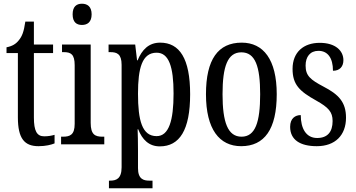

<svg xmlns="http://www.w3.org/2000/svg" viewBox="-20 -775 1909 1031"><path d="M187 10C226 10 256 2 273 -5V-51C255 -46 239 -43 217 -43C178 -43 162 -72 162 -144V-490H265V-536H162V-659H116C108 -603 98 -580 82 -560C66 -539 46 -527 15 -521V-490H76V-145C76 -30 112 10 187 10Z M420 -641C449 -641 472 -656 472 -698C472 -740 449 -755 420 -755C391 -755 370 -740 370 -698C370 -656 391 -641 420 -641ZM308 0H540V-41H530C491 -41 467 -52 467 -115V-536H313V-495H323C360 -495 381 -484 381 -425V-110C381 -51 356 -41 318 -41H308Z M565 236H799V195H782C751 195 721 187 721 128V33C721 -13 720 -52 719 -81H722C744 -25 780 11 838 11C944 11 1001 -76 1001 -269C1001 -461 944 -546 840 -546C778 -546 742 -507 719 -451H716L706 -536H563V-495H573C607 -495 633 -486 633 -427V123C633 186 603 195 571 195H565ZM821 -44C743 -44 721 -128 721 -272C721 -409 743 -492 821 -492C887 -492 912 -416 912 -273C912 -128 887 -44 821 -44Z M1275 10C1400 10 1466 -81 1466 -269C1466 -456 1394 -546 1278 -546C1151 -546 1086 -456 1086 -269C1086 -81 1158 10 1275 10ZM1277 -41C1203 -41 1175 -119 1175 -269C1175 -418 1202 -494 1276 -494C1351 -494 1377 -418 1377 -269C1377 -119 1351 -41 1277 -41Z M1681 10C1780 10 1838 -49 1838 -143C1838 -227 1798 -268 1717 -310C1647 -347 1621 -368 1621 -423C1621 -470 1645 -502 1690 -502C1739 -502 1768 -465 1768 -395C1804 -395 1824 -417 1824 -452C1824 -502 1782 -545 1697 -545C1610 -545 1551 -495 1551 -405C1551 -321 1588 -285 1678 -235C1744 -198 1766 -174 1766 -125C1766 -67 1739 -34 1683 -34C1623 -34 1595 -86 1595 -157C1566 -157 1538 -140 1538 -94C1538 -24 1592 10 1681 10Z"/></svg>

Font: Noto Serif Ethiopic XCn
Style: Regular
Weight: 400
Width: 2
Designer: Monotype Design Team
Foundry: Monotype Imaging Inc.
Version: Version 2.102